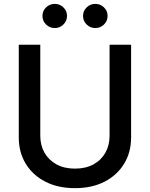

<svg xmlns="http://www.w3.org/2000/svg" viewBox="-20 -958 772 989"><path d="M366.2 11.2Q278.8 11.2 213.6 -22.2Q148.4 -55.7 112.5 -114.7Q76.7 -173.8 76.7 -250V-727.5H187.5V-258.8Q187.5 -209.5 209.2 -171.4Q231 -133.3 271 -111.3Q311 -89.4 366.2 -89.4Q421.4 -89.4 461.4 -111.3Q501.5 -133.3 522.9 -171.4Q544.4 -209.5 544.4 -258.8V-727.5H655.3V-250Q655.3 -173.8 619.4 -114.7Q583.5 -55.7 518.6 -22.2Q453.6 11.2 366.2 11.2ZM471.2 -813.5Q444.8 -813.5 426.3 -831.8Q407.7 -850.1 407.7 -876Q407.7 -901.9 426.3 -919.9Q444.8 -938 471.2 -938Q497.1 -938 515.6 -919.9Q534.2 -901.9 534.2 -876Q534.2 -850.1 515.6 -831.8Q497.1 -813.5 471.2 -813.5ZM262.2 -813.5Q235.8 -813.5 217.3 -831.8Q198.7 -850.1 198.7 -876Q198.7 -901.9 217.3 -919.9Q235.8 -938 262.2 -938Q288.1 -938 306.6 -919.9Q325.2 -901.9 325.2 -876Q325.2 -850.1 306.6 -831.8Q288.1 -813.5 262.2 -813.5Z"/></svg>

Font: Inter 18pt Medium
Style: Regular
Weight: 500
Designer: Rasmus Andersson
Foundry: rsms
Version: Version 4.001;git-66647c0bb